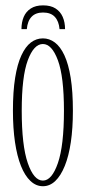

<svg xmlns="http://www.w3.org/2000/svg" viewBox="-20 -666 314 698"><path d="M136 11Q111 11 90.8 -8Q70.5 -27 56.2 -62.8Q42 -98.5 34.5 -149.2Q27 -200 27 -263.5Q27 -333 35 -383Q43 -433 57.8 -464.8Q72.5 -496.5 92.2 -511.5Q112 -526.5 136 -526.5Q159.5 -526.5 179.5 -511.5Q199.5 -496.5 214.2 -464.8Q229 -433 237 -383Q245 -333 245 -263.5Q245 -200 237.5 -149.2Q230 -98.5 215.5 -62.8Q201 -27 181 -8Q161 11 136 11ZM136 -9.5Q168.5 -9.5 190.5 -73.2Q212.5 -137 212.5 -263.5Q212.5 -387.5 190.5 -446.8Q168.5 -506 136 -506Q103 -506 81 -446.8Q59 -387.5 59 -263.5Q59 -137 81 -73.2Q103 -9.5 136 -9.5ZM136.5 -646.5Q164.5 -646.5 182 -635.2Q199.5 -624 208 -604.5Q216.5 -585 216.5 -560H196.5Q194 -589 179.2 -604.8Q164.5 -620.5 136.5 -620.5Q109.5 -620.5 94.8 -605Q80 -589.5 77.5 -560H58Q58 -585 66.2 -604.5Q74.5 -624 92 -635.2Q109.5 -646.5 136.5 -646.5Z"/></svg>

Font: Imbue 48pt Thin
Style: Regular
Weight: 250
Designer: Tyler Finck
Foundry: Etcetera Type Company
Version: Version 1.102